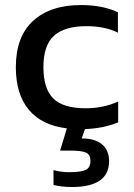

<svg xmlns="http://www.w3.org/2000/svg" viewBox="-20 -504 533 764"><path d="M450.2 -17.1Q392.1 6.8 317.9 9.8L305.2 46.9Q358.4 46.9 386.2 70.6Q414.1 94.2 414.1 137.2Q414.1 240.2 266.1 240.2Q225.1 240.2 192.9 231.9V172.9Q223.6 181.2 254.9 181.2Q302.2 181.2 321 172.1Q339.8 163.1 339.8 136.2Q339.8 110.4 321.3 102.8Q302.7 95.2 258.8 95.2H219.2L246.1 6.8Q146 -5.4 94.5 -67.4Q43 -129.4 43 -236.8Q43 -358.4 111.8 -421.1Q180.7 -483.9 301.8 -483.9Q388.7 -483.9 449.2 -455.1V-374Q397.5 -399.9 323.2 -399.9Q237.8 -399.9 195.3 -362.1Q152.8 -324.2 152.8 -236.8Q152.8 -150.9 192.1 -112.1Q231.4 -73.2 320.8 -73.2Q392.1 -73.2 450.2 -100.1Z"/></svg>

Font: Kanit
Style: Regular
Weight: 400
Designer: Katatrad Team
Foundry: CadsonDemak
Version: Version 1.000;PS 001.000;hotconv 1.0.88;makeotf.lib2.5.64775